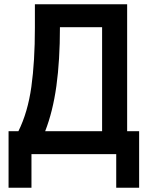

<svg xmlns="http://www.w3.org/2000/svg" viewBox="-20 -720 689 897"><path d="M20 157V-107H66Q110 -196 126.5 -314.5Q143 -433 143 -590V-700H574V-107H630V157H523V0H127V157ZM191 -107H457V-593H260Q260 -438 243.5 -318.5Q227 -199 191 -107Z"/></svg>

Font: Zen Kaku Gothic Antique
Style: Bold
Weight: 700
Designer: Yoshimichi Ohira
Foundry: Positype
Version: Version 1.001